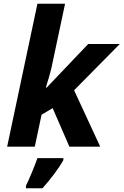

<svg xmlns="http://www.w3.org/2000/svg" viewBox="-20 -780 657 1021"><path d="M179 -760H326L254 -421Q251 -409 247 -393.5Q243 -378 238.5 -363Q234 -348 230 -335Q226 -322 224 -314H228L449 -546H617L374 -300L513 0H349L260 -205L201 -170L165 0H18ZM118 221V208Q132 179 150 136Q168 93 179 61H317V71Q299 104 269 144Q239 184 206 221Z"/></svg>

Font: BC Sans
Style: Bold Italic
Weight: 700
Italic angle: -12°
Designer: Monotype Design Team
Province of B.C.
Foundry: Monotype Imaging Inc.
Version: Version 2.000;GOOG;noto-source:20170915:90ef993387c0